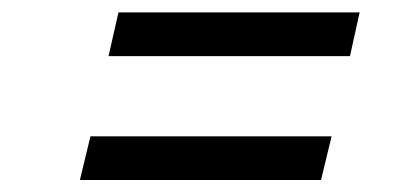

<svg xmlns="http://www.w3.org/2000/svg" viewBox="-20 -484 674 311"><path d="M155.8 -393.1 171.9 -463.9H562.5L546.9 -393.1ZM109.4 -192.4 126.5 -263.2H517.1L500 -192.4Z"/></svg>

Font: HK Grotesk Medium Legacy Italic
Style: Regular
Weight: 500
Italic angle: -13°
Designer: Alfredo Marco Pradil
Foundry: Hanken Design Co.
Version: Version 2.022;PS 002.022;hotconv 1.0.88;makeotf.lib2.5.64775